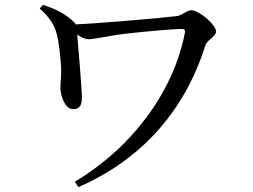

<svg xmlns="http://www.w3.org/2000/svg" viewBox="-20 -733 1040 788"><path d="M156 -713 143 -698C185 -661 205 -627 213 -593C223 -555 229 -491 231 -453C232 -418 228 -396 228 -371C228 -344 245 -285 280 -285C313 -285 317 -310 316 -341C314 -388 302 -533 297 -591C314 -579 329 -572 345 -572C369 -572 428 -587 499 -595C570 -603 685 -614 727 -614C738 -614 740 -610 739 -599C692 -357 524 -129 287 13L302 35C562 -79 738 -278 823 -547C829 -568 867 -584 867 -604C867 -629 799 -691 765 -691C748 -691 725 -669 706 -667C620 -657 386 -637 291 -633C289 -636 287 -640 283 -643C249 -676 207 -697 156 -713Z"/></svg>

Font: Noto Serif KR Medium
Style: Regular
Weight: 500
Designer: Ryoko NISHIZUKA 西塚涼子 (kana & ideographs); Frank Grießhammer (Latin, Greek & Cyrillic); Wenlong ZHANG 张文龙 (bopomofo); San
Foundry: Adobe
Version: Version 2.001;hotconv 1.1.0;makeotfexe 2.6.0